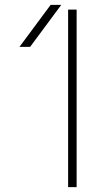

<svg xmlns="http://www.w3.org/2000/svg" viewBox="-20 -772 454 794"><path d="M104.5 -578.1H60.5L189.5 -752H233.4ZM261.7 2V-732.4H296.9V2Z"/></svg>

Font: Gen Shin Gothic ExtraLight
Style: Regular
Weight: 100
Designer: [Source Han Sans]
Ryoko NISHIZUKA  (kana & ideographs); Paul D. Hunt (Latin, Greek & Cyrillic); Wenlong ZHANG  (bopomofo
Version: Version 1.002.20150607